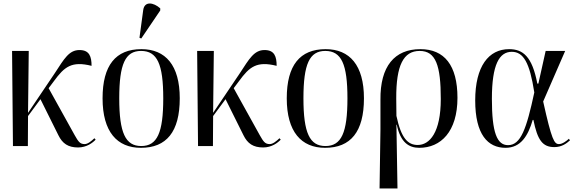

<svg xmlns="http://www.w3.org/2000/svg" viewBox="-20 -823 3248 1082"><path d="M53 0H137L138 -169L208 -264L309 -61C332 -14 364 8 420 8C469 8 503 -19 519 -36L512 -44C495 -28 475 -11 457 -11C430 -11 421 -26 401 -61L254 -326L284 -366C343 -447 384 -480 496 -452C496 -504 484 -541 428 -541C369 -541 342 -492 289 -411L138 -187L142 -536H48Z M776 -606 883 -764V-776C845 -810 794 -818 787 -766L766 -610ZM774 10C918 10 993 -80 993 -269C993 -455 913 -546 777 -546C632 -546 558 -455 558 -269C558 -80 640 10 774 10ZM776 0C687 0 652 -74 652 -269C652 -462 686 -536 775 -536C866 -536 900 -462 900 -269C900 -75 866 0 776 0Z M1096 0H1180L1181 -169L1251 -264L1352 -61C1375 -14 1407 8 1463 8C1512 8 1546 -19 1562 -36L1555 -44C1538 -28 1518 -11 1500 -11C1473 -11 1464 -26 1444 -61L1297 -326L1327 -366C1386 -447 1427 -480 1539 -452C1539 -504 1527 -541 1471 -541C1412 -541 1385 -492 1332 -411L1181 -187L1185 -536H1091Z M1812 10C1956 10 2031 -80 2031 -269C2031 -455 1951 -546 1815 -546C1670 -546 1596 -455 1596 -269C1596 -80 1678 10 1812 10ZM1814 0C1725 0 1690 -74 1690 -269C1690 -462 1724 -536 1813 -536C1904 -536 1938 -462 1938 -269C1938 -75 1904 0 1814 0Z M2119 239H2220L2214 -120H2216C2237 -20 2284 10 2343 10C2464 10 2558 -81 2558 -272C2558 -455 2484 -546 2349 -546C2203 -546 2122 -449 2124 -261V-93ZM2334 -6C2279 -6 2241 -43 2214 -170L2213 -268C2212 -456 2254 -536 2345 -536C2436 -536 2464 -454 2464 -265C2464 -76 2401 -6 2334 -6Z M2829 10C2915 10 2956 -58 2982 -147H2986C3009 -34 3037 6 3104 6C3147 6 3174 -16 3192 -32L3186 -41C3174 -30 3150 -11 3130 -11C3103 -11 3089 -35 3041 -251L3165 -536H3055L3014 -352H3008C2979 -505 2927 -546 2849 -546C2734 -546 2658 -450 2658 -257C2658 -65 2729 10 2829 10ZM2843 -5C2781 -5 2752 -75 2752 -266C2752 -460 2794 -531 2864 -531C2930 -531 2965 -470 2991 -302C2947 -97 2915 -5 2843 -5Z"/></svg>

Font: Noto Serif Display SemiCondensed
Style: Regular
Weight: 400
Width: 4
Designer: Monotype Design Team
Foundry: Monotype Imaging Inc.
Version: Version 2.009